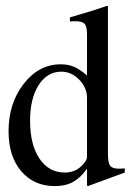

<svg xmlns="http://www.w3.org/2000/svg" viewBox="-20 -624 454 651"><path d="M278 7 275 5V-52Q253 -21 227.5 -7Q202 7 166 7Q95 7 52 -43.5Q9 -94 9 -179Q9 -274 60.5 -340Q112 -406 186 -406Q211 -406 231 -397.5Q251 -389 275 -368V-507Q275 -534 267 -543Q259 -552 236 -552Q224 -552 217 -551V-565Q294 -587 342 -604L346 -603V-103Q346 -72 353.5 -62Q361 -52 384 -52Q388 -52 403 -53V-39ZM199 -39Q232 -39 253.5 -58.5Q275 -78 275 -92V-292Q275 -327 248.5 -354Q222 -381 188 -381Q140 -381 111 -335.5Q82 -290 82 -215Q82 -133 114 -86Q146 -39 199 -39Z"/></svg>

Font: Pomorsky Unicode
Style: Medium
Weight: 500
Version: 1.1